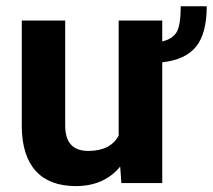

<svg xmlns="http://www.w3.org/2000/svg" viewBox="-20 -595 692 624"><path d="M567.4 -574.7C567.4 -534.2 563 -505.9 554.2 -490.7C544.9 -475.6 529.3 -465.3 507.3 -460.4V-528.3H365.7V-154.3C347.7 -121.1 314.9 -104.5 267.1 -104.5C216.8 -104.5 191.9 -131.8 191.9 -187V-528.3H50.8V-182.1C52.2 -56.6 112.8 9.8 226.1 9.8C287.6 9.8 335.9 -11.2 370.6 -53.7L374.5 0H507.3V-392.6C557.1 -397.9 593.8 -414.6 617.2 -443.4C640.1 -471.7 651.9 -515.6 651.9 -574.7Z"/></svg>

Font: Roboto
Style: Bold
Weight: 700
Designer: Google
Version: Version 2.137; 2017